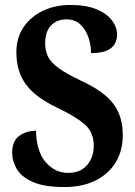

<svg xmlns="http://www.w3.org/2000/svg" viewBox="-20 -744 546 774"><path d="M239 10Q158 10 112 -10.5Q66 -31 47.5 -63Q29 -95 29 -128Q29 -176 58 -196.5Q87 -217 125 -217Q127 -133 164.5 -90Q202 -47 254 -47Q304 -47 331 -78.5Q358 -110 358 -157Q358 -212 320 -244Q282 -276 210 -310Q119 -354 82.5 -406.5Q46 -459 46 -533Q46 -592 75 -634.5Q104 -677 153 -700.5Q202 -724 264 -724Q328 -724 369.5 -706.5Q411 -689 431.5 -661.5Q452 -634 452 -605Q452 -570 427.5 -550Q403 -530 347 -530Q347 -563 336 -594.5Q325 -626 303 -646Q281 -666 248 -666Q209 -666 185.5 -641Q162 -616 162 -569Q162 -540 173.5 -516Q185 -492 217 -469Q249 -446 308 -418Q399 -376 437 -325.5Q475 -275 475 -200Q475 -135 445.5 -88Q416 -41 363.5 -15.5Q311 10 239 10Z"/></svg>

Font: Noto Serif Khmer Condensed
Style: Bold
Weight: 700
Width: 3
Designer: Danh Hong and the Monotype Design Team
Foundry: Monotype Imaging Inc.
Version: Version 2.004; ttfautohint (v1.8.4.7-5d5b)